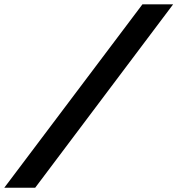

<svg xmlns="http://www.w3.org/2000/svg" viewBox="-81 -775 827 895"><path d="M726.1 -754.9 83 100.1H-61L583 -754.9Z"/></svg>

Font: IntelOne Mono Bold
Style: Italic
Weight: 700
Italic angle: -16°
Designer: Fred Shallcrass
Foundry: Frere-Jones Type LLC
Version: Version 1.200;hotconv 1.1.0;makeotfexe 2.6.0;FJTRelease1.2